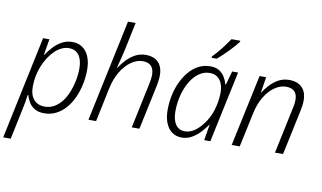

<svg xmlns="http://www.w3.org/2000/svg" viewBox="-115 -969 2362 1410"><g transform="rotate(10 1066.5 -264.5)"><path d="M-21 236 141 -532H188L168 -413H171Q192 -445 219.5 -474.5Q247 -504 282 -523Q317 -542 359 -542Q402 -542 433.5 -520.5Q465 -499 482.5 -458Q500 -417 500 -359Q500 -305 489 -252Q478 -199 457 -152Q436 -105 405 -68.5Q374 -32 333 -11Q292 10 243 10Q202 10 174 -6Q146 -22 130 -48Q114 -74 106 -102H102Q99 -77 93.5 -45Q88 -13 82 12L35 236ZM240 -39Q278 -39 310 -57.5Q342 -76 366.5 -108Q391 -140 407.5 -181Q424 -222 433 -268Q442 -314 442 -360Q442 -423 416 -458Q390 -493 341 -493Q314 -493 287.5 -480.5Q261 -468 237.5 -445.5Q214 -423 194 -392.5Q174 -362 159 -326Q144 -290 136 -250Q128 -210 128 -168Q128 -107 157.5 -73Q187 -39 240 -39Z M573 0 734 -760H791L749 -560Q745 -542 740.5 -523.5Q736 -505 731.5 -486Q727 -467 722 -449Q717 -431 713 -413H716Q734 -441 761.5 -471Q789 -501 825 -521.5Q861 -542 906 -542Q947 -542 975 -527Q1003 -512 1018 -483Q1033 -454 1033 -410Q1033 -393 1030.5 -374Q1028 -355 1024 -334L953 0H896L968 -341Q972 -361 974 -376.5Q976 -392 976 -405Q976 -449 954.5 -471Q933 -493 891 -493Q849 -493 807 -464Q765 -435 732 -381.5Q699 -328 683 -253L630 0Z M1269 10Q1227 10 1196.5 -12Q1166 -34 1149.5 -75Q1133 -116 1133 -173Q1133 -227 1144 -280.5Q1155 -334 1177 -381Q1199 -428 1230 -464.5Q1261 -501 1301 -521.5Q1341 -542 1388 -542Q1428 -542 1454 -525.5Q1480 -509 1495.5 -483Q1511 -457 1518 -430H1522L1551 -532H1595L1482 0H1436L1456 -119H1454Q1435 -90 1407 -60Q1379 -30 1344.5 -10Q1310 10 1269 10ZM1286 -39Q1325 -39 1364.5 -69Q1404 -99 1436 -150.5Q1468 -202 1482 -265Q1489 -296 1491.5 -320Q1494 -344 1494 -364Q1494 -424 1467 -458.5Q1440 -493 1392 -493Q1356 -493 1324.5 -475Q1293 -457 1268.5 -425.5Q1244 -394 1226.5 -353Q1209 -312 1200 -265.5Q1191 -219 1191 -172Q1191 -109 1215 -74Q1239 -39 1286 -39ZM1385 -615Q1404 -634 1427 -661Q1450 -688 1470.5 -716Q1491 -744 1505 -765H1570V-757Q1559 -742 1541.5 -722Q1524 -702 1503.5 -681Q1483 -660 1462.5 -640.5Q1442 -621 1423 -605H1385Z M1641 0 1755 -534H1804L1785 -415H1786Q1804 -443 1831 -473Q1858 -503 1894 -523.5Q1930 -544 1976 -544Q2017 -544 2046 -528.5Q2075 -513 2090 -484Q2105 -455 2105 -412Q2105 -393 2102 -372.5Q2099 -352 2095 -334L2024 0H1964L2036 -341Q2041 -361 2043 -376.5Q2045 -392 2045 -406Q2045 -450 2023.5 -470.5Q2002 -491 1961 -491Q1919 -491 1877 -462.5Q1835 -434 1802.5 -380.5Q1770 -327 1755 -252L1701 0Z"/></g></svg>

Font: Noto Sans Display Light
Style: Italic
Weight: 300
Italic angle: -12°
Designer: Monotype Design Team
Foundry: Monotype Imaging Inc.
Version: Version 2.003